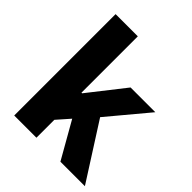

<svg xmlns="http://www.w3.org/2000/svg" viewBox="-218 -934 1070 1070"><g transform="rotate(45 317.0 -399.5)"><path d="M72 0V-799H247V-355H252L420 -569H615L417 -332L629 0H436L313 -216L247 -141V0Z"/></g></svg>

Font: Noto Sans SC Thin Black
Style: Regular
Weight: 900
Version: Version 2.004-H2;hotconv 1.0.118;makeotfexe 2.5.65603